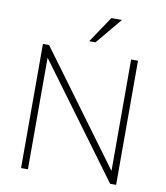

<svg xmlns="http://www.w3.org/2000/svg" viewBox="-97 -994 926 1074"><g transform="rotate(10 366.0 -457.0)"><path d="M597 -705H636V0H602L135 -634V0H96V-705H131L597 -72ZM384 -765H348L448 -914H508Z"/></g></svg>

Font: wassup Sans
Style: Light
Weight: 200
Version: Version 2.001